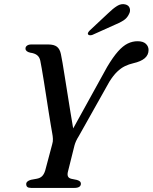

<svg xmlns="http://www.w3.org/2000/svg" viewBox="-20 -917 745 937"><path d="M315.8 -251.5 503 -590.7Q531.5 -638.5 555.7 -665.8Q579.9 -693.1 603.2 -704.5Q626.4 -715.8 651.2 -715.8Q678.3 -715.8 691.7 -703.3Q705 -690.8 705 -673Q705 -649 686.6 -633Q668.2 -617 630.1 -608.3Q609.3 -603.6 589.8 -594.2Q570.3 -584.8 551.7 -566.9Q533 -549 513.9 -518.5L365.1 -253.7Q356 -239.2 351.3 -228.7Q346.6 -218.2 343.6 -207.6L311.9 -80.6Q307.8 -65.7 311.5 -56.7Q315.1 -47.6 328 -44.5L355.7 -38.8Q367 -35.3 370.9 -30.8Q374.8 -26.3 374.8 -20.5Q374.8 -10.7 366.9 -5.4Q358.9 0 343.9 0H131.4Q118.5 0 113.1 -4.9Q107.8 -9.7 107.8 -18.1Q107.8 -33.1 131.2 -39.6L159.7 -44.8Q176.3 -47.9 185.7 -57.5Q195.2 -67.1 200.6 -84.8L234.5 -212Q238.9 -225.8 238.2 -239.5Q237.6 -253.2 234.7 -267.6Q232.3 -280.1 227.8 -307.4Q223.3 -334.7 217.5 -370.8Q211.7 -406.9 205.8 -445.8Q199.9 -484.7 194.1 -520.4Q188.4 -556.1 183.7 -582.8Q179.1 -609.5 176.6 -620.9Q172.8 -638.7 160.8 -647.9Q148.9 -657.1 127.7 -659.9Q116.5 -662.5 110.6 -667.3Q104.7 -672.1 104.4 -679.4Q104.1 -688.6 111.9 -694.3Q119.7 -700 132.6 -700H215.3Q243.5 -700 257.9 -688.9Q272.2 -677.7 277.2 -653Q280.3 -639.8 285.3 -609.6Q290.3 -579.3 296.7 -539.3Q303.1 -499.2 310.1 -455.5Q317.1 -411.8 323.6 -370.9Q330.1 -330 335.8 -298.1Q341.4 -266.2 345 -250.2ZM507.3 -851.9Q531.1 -875.2 551.3 -887.8Q571.4 -900.4 591.4 -895.5Q608.6 -891.3 613.1 -876.8Q617.5 -862.2 609 -847.3Q600.4 -829 583 -817.5Q565.5 -806 540 -795.8L431 -746.8Q424.9 -744.5 418.5 -744.9Q412 -745.3 409.8 -749.3Q407.3 -754 410.7 -759.3Q414 -764.5 419.2 -769.5Z"/></svg>

Font: Fraunces
Style: Italic
Weight: 900
Italic angle: -16°
Version: Version 1.000;[0bf87f6ff]